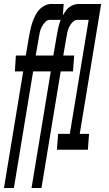

<svg xmlns="http://www.w3.org/2000/svg" viewBox="-28 -755 548 968"><path d="M-8 193 89 -395H47L52 -475H102L120 -580Q123 -597 127 -613.5Q131 -630 136.5 -645.5Q142 -661 150 -677Q158 -693 170 -706Q182 -719 198 -727Q214 -735 230 -735H293L289 -678Q296 -690 303.5 -700.5Q311 -711 321.5 -719Q332 -727 344.5 -731Q357 -735 369 -735H482L374 -80H421L415 0H259L265 -80H324L419 -655H363Q350 -655 339 -644.5Q328 -634 321.5 -620.5Q315 -607 312 -594Q309 -581 307 -567L291 -475H346L340 -395H278L181 193H131L228 -395H139L42 193ZM241 -475 259 -580Q262 -599 266.5 -618Q271 -637 278 -655H224Q211 -655 200.5 -644.5Q190 -634 183 -620.5Q176 -607 173 -594Q170 -581 168 -567L152 -475Z"/></svg>

Font: Iosevka SS18 Medium
Style: Italic
Weight: 500
Italic angle: -9°
Monospace: yes
Designer: Belleve Invis
Foundry: Belleve Invis
Version: Version 25.1.1; ttfautohint (v1.8.4)